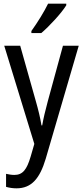

<svg xmlns="http://www.w3.org/2000/svg" viewBox="-20 -786 452 1046"><path d="M341 -757V-766H242C220 -721 186 -666 151 -617V-606H205C248 -642 316 -716 341 -757ZM3 -537 167 -2 147 67C126 138 104 167 58 167C43 167 26 164 13 161V232C31 237 49 240 70 240C152 240 197 186 229 79L409 -537H323L240 -233C227 -185 216 -139 210 -103H206C199 -146 188 -190 176 -232L90 -537Z"/></svg>

Font: Noto Sans Telugu Condensed
Style: Regular
Weight: 400
Width: 3
Designer: Jelle Bosma - Monotype Design Team
Foundry: Monotype Imaging Inc.
Version: Version 2.005